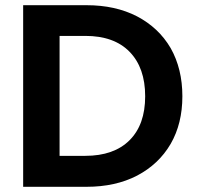

<svg xmlns="http://www.w3.org/2000/svg" viewBox="-20 -718 757 738"><path d="M313 -698C313 -698 69 -698 69 -698C69 -698 69 0 69 0C69 0 313 0 313 0C313 0 313 0 313 0C386 0 451 -14 507 -43C562 -72 605 -112 636 -165C666 -217 681 -278 681 -348C681 -348 681 -348 681 -348C681 -418 666 -480 636 -533C605 -586 562 -626 507 -655C451 -684 386 -698 313 -698ZM308 -119C308 -119 209 -119 209 -119C209 -119 209 -580 209 -580C209 -580 308 -580 308 -580C308 -580 308 -580 308 -580C381 -580 438 -560 478 -519C518 -478 538 -421 538 -348C538 -348 538 -348 538 -348C538 -275 518 -219 478 -179C438 -139 381 -119 308 -119Z"/></svg>

Font: Girnar Poppins
Style: SemiBold
Weight: 500
Designer: Ninad Kale (Devanagari), Jonny Pinhorn (Latin)
Foundry: Indian Type Foundry
Version: ""